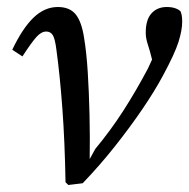

<svg xmlns="http://www.w3.org/2000/svg" viewBox="-20 -519 540 548"><path d="M167 1Q165 -115 158 -209.5Q151 -304 141 -377Q137 -409 130.5 -419Q124 -429 112 -429Q98 -429 84 -413.5Q70 -398 44 -358L15 -377Q44 -438 75.5 -468.5Q107 -499 145 -499Q179 -499 196 -478Q213 -457 220 -411Q227 -369 230.5 -312.5Q234 -256 235.5 -192Q237 -128 236 -65L252 -94Q296 -147 332 -203Q368 -259 402 -323Q405 -330 408 -336Q411 -342 414 -349L408 -372Q404 -385 400 -398.5Q396 -412 396 -426Q396 -463 412.5 -481Q429 -499 456 -499Q470 -499 480 -495.5Q490 -492 495 -487Q497 -483 498.5 -476Q500 -469 500 -457Q500 -433 489.5 -399.5Q479 -366 445 -303Q422 -260 387 -208.5Q352 -157 308.5 -102Q265 -47 216 4L175 9Z"/></svg>

Font: Source Serif 4 SmText
Style: Italic
Weight: 400
Italic angle: -12°
Designer: Frank Grießhammer
Foundry: Adobe
Version: Version 4.005;hotconv 1.1.0;makeotfexe 2.6.0